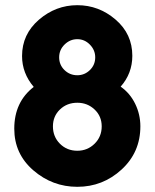

<svg xmlns="http://www.w3.org/2000/svg" viewBox="-20 -710 596 740"><path d="M278 -314Q238 -314 211 -288Q184 -262 184 -223Q184 -183 211 -156Q238 -129 278 -129Q317 -129 344.5 -156Q372 -183 372 -223Q372 -262 344.5 -288Q317 -314 278 -314ZM278 -420Q306 -420 326.5 -440Q347 -460 347 -489Q347 -517 326.5 -538Q306 -559 278 -559Q250 -559 229 -538.5Q208 -518 208 -489Q208 -460 228.5 -440Q249 -420 278 -420ZM278 10Q182 10 108.5 -53.5Q35 -117 35 -214Q35 -317 110 -375Q65 -428 65 -494Q65 -578 130 -634Q195 -690 278 -690Q361 -690 425.5 -634.5Q490 -579 490 -495Q490 -427 445 -376Q481 -351 501 -310Q521 -269 521 -223Q521 -123 448.5 -56.5Q376 10 278 10Z"/></svg>

Font: Puffins on Iceburgs(2)
Style: on-Iceburgs-Bold
Weight: 700
Version: Version 1.0